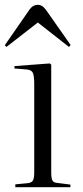

<svg xmlns="http://www.w3.org/2000/svg" viewBox="-22 -782 347 802"><path d="M42 0V-12L95 -17Q110 -19 115.5 -28Q121 -37 121 -63V-430Q121 -467 114.5 -479Q108 -491 87 -492L38 -496L39 -506L186 -517L192 -512V-61Q192 -37 197 -28Q202 -19 217 -18L272 -11V0ZM5 -586 -2 -593 102 -743Q116 -762 136 -762Q145 -762 153 -757.5Q161 -753 172 -738L273 -594L266 -586L136 -688Z"/></svg>

Font: Literata 72pt Light
Style: Regular
Weight: 300
Designer: Latin by Veronika Burian and Jose Scaglione. Greek by Irene Vlachou. Cyrillic by Vera Evstafieva.
Foundry: TypeTogether
Version: Version 3.002